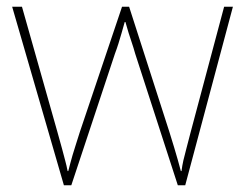

<svg xmlns="http://www.w3.org/2000/svg" viewBox="-20 -547 725 568"><path d="M380 -388Q375 -406 370 -420.5Q365 -435 360.5 -449.5Q356 -464 351 -482H349Q344 -464 339.5 -448.5Q335 -433 330.5 -418.5Q326 -404 320 -388L191 1H169L16 -527H45L150 -156Q159 -125 164 -105.5Q169 -86 173 -71.5Q177 -57 180 -41H182Q185 -53 188 -64Q191 -75 194.5 -87.5Q198 -100 203.5 -116.5Q209 -133 216 -156L341 -527H362L481 -157Q489 -132 495 -111.5Q501 -91 506 -74Q511 -57 515 -41H517Q519 -57 522.5 -72.5Q526 -88 531.5 -108Q537 -128 544 -156L643 -527H669L528 1H506Z"/></svg>

Font: Noto Sans Hebrew Thin Thin
Style: Regular
Weight: 250
Version: Version 3.001